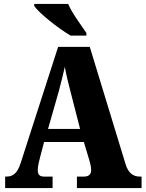

<svg xmlns="http://www.w3.org/2000/svg" viewBox="-20 -951 736 971"><path d="M337 -771H417V-784C392 -822 343 -886 325 -931H153V-921C176 -886 275 -807 337 -771ZM6 0H246V-58H203C178 -58 171 -70 171 -92C171 -111 179 -141 183 -157L203 -233H404L432 -140C435 -130 441 -108 441 -90C441 -65 423 -58 405 -58H369V0H696V-58H687C654 -58 629 -75 615 -121L434 -714H274L85 -128C67 -70 42 -58 12 -58H6ZM223 -299 278 -492C288 -529 298 -571 308 -613C315 -570 326 -529 336 -490L385 -299Z"/></svg>

Font: Noto Serif Bengali Condensed Black
Style: Regular
Weight: 900
Width: 3
Designer: Juan Bruce, Universal Thirst, Indian Type Foundry and the Monotype Design Team.
Foundry: Monotype Imaging Inc.
Version: Version 2.003